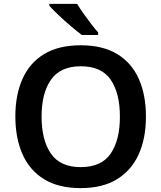

<svg xmlns="http://www.w3.org/2000/svg" viewBox="-20 -958 830 988"><path d="M731 -358Q731 -247 694 -164.5Q657 -82 582.5 -36Q508 10 395 10Q281 10 206.5 -36Q132 -82 95.5 -165Q59 -248 59 -359Q59 -469 95.5 -551.5Q132 -634 206.5 -679.5Q281 -725 396 -725Q509 -725 583.5 -679.5Q658 -634 694.5 -551.5Q731 -469 731 -358ZM194 -358Q194 -237 242 -167.5Q290 -98 395 -98Q502 -98 549.5 -167.5Q597 -237 597 -358Q597 -479 549.5 -548Q502 -617 396 -617Q291 -617 242.5 -548Q194 -479 194 -358ZM377 -938Q390 -916 409.5 -888.5Q429 -861 449 -835Q469 -809 485 -791V-778H401Q377 -796 344 -824Q311 -852 280.5 -881Q250 -910 234 -928V-938Z"/></svg>

Font: Noto Sans Medefaidrin SemiBold
Style: Regular
Weight: 600
Designer: Dalton Maag Ltd
Foundry: Dalton Maag Ltd
Version: Version 1.002; ttfautohint (v1.8.4.7-5d5b)